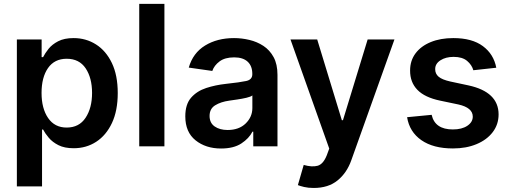

<svg xmlns="http://www.w3.org/2000/svg" viewBox="-20 -747 2605 980"><path d="M66.1 204.5V-545.5H192.5V-455.3H199.9Q209.9 -475.1 227.8 -497.7Q245.7 -520.2 276.8 -536.4Q307.9 -552.6 355.8 -552.6Q419 -552.6 470 -520.2Q521 -487.9 551 -425.4Q581 -362.9 581 -272Q581 -182.2 551.5 -119.3Q522 -56.5 471.2 -23.4Q420.5 9.6 356.2 9.6Q309.3 9.6 278.4 -6Q247.5 -21.7 228.9 -43.9Q210.2 -66.1 199.9 -85.9H194.6V204.5ZM192.1 -272.7Q192.1 -193.5 225.5 -144.7Q258.9 -95.9 320.3 -95.9Q383.9 -95.9 416.9 -146Q449.9 -196 449.9 -272.7Q449.9 -349.1 417.3 -398.1Q384.6 -447.1 320.3 -447.1Q258.2 -447.1 225.1 -399.7Q192.1 -352.3 192.1 -272.7Z M819.2 -727.3V0H690.7V-727.3Z M1108.3 11Q1030.2 11 978 -30.9Q925.8 -72.8 925.8 -153.1Q925.8 -214.5 955.4 -248.4Q985.1 -282.3 1032.5 -297.8Q1079.9 -313.2 1132.8 -318.9Q1204.9 -326.7 1236.3 -333.5Q1267.8 -340.2 1267.8 -367.9V-370Q1267.8 -410.2 1244 -432.2Q1220.2 -454.2 1175.4 -454.2Q1128.2 -454.2 1100.7 -433.6Q1073.2 -413 1063.6 -384.9L943.5 -402Q964.8 -476.6 1026.8 -514.6Q1088.8 -552.6 1174.7 -552.6Q1213.8 -552.6 1252.8 -543.3Q1291.9 -534.1 1324.4 -512.8Q1356.9 -491.5 1376.6 -455.3Q1396.3 -419 1396.3 -365.1V0H1272.7V-74.9H1268.5Q1251.1 -40.5 1211.8 -14.7Q1172.6 11 1108.3 11ZM1141.7 -83.5Q1199.9 -83.5 1234 -116.8Q1268.1 -150.2 1268.1 -195.7V-259.9Q1259.9 -253.2 1238.1 -248Q1216.3 -242.9 1191.8 -239.3Q1167.3 -235.8 1150.2 -233.3Q1107.2 -227.3 1078.5 -209.7Q1049.7 -192.1 1049.7 -155.2Q1049.7 -119.7 1075.6 -101.6Q1101.6 -83.5 1141.7 -83.5Z M1581.3 212.4Q1553.3 212.4 1532.3 207.4Q1511.4 202.4 1500.4 197.8L1530.2 94.8Q1572.4 106.9 1601 99.1Q1629.6 91.3 1647.7 46.2L1660.5 11.4L1462.7 -545.5H1599.1L1724.8 -133.5H1730.5L1856.5 -545.5H1993.3L1773.1 71Q1750.4 135.3 1703.1 173.8Q1655.9 212.4 1581.3 212.4Z M2513.1 -401.3 2396 -388.5Q2388.5 -415.5 2364.2 -436.1Q2339.8 -456.7 2295.5 -456.7Q2255.3 -456.7 2228.2 -439.3Q2201 -421.9 2201.3 -394.2Q2201 -370.4 2218.9 -355.3Q2236.9 -340.2 2278.4 -331L2371.4 -311.1Q2524.5 -277.7 2524.9 -163.4Q2524.9 -111.9 2495 -72.6Q2465.2 -33.4 2412.6 -11.4Q2360.1 10.7 2291.9 10.7Q2191.4 10.7 2130.7 -31.6Q2070 -73.9 2057.9 -148.8L2183.2 -160.9Q2199.9 -86.3 2291.5 -86.3Q2337.4 -86.3 2365.2 -104.9Q2393.1 -123.6 2393.1 -151.6Q2393.1 -197.4 2319.6 -213.8L2226.6 -233.3Q2148.1 -249.6 2110.4 -288.5Q2072.8 -327.4 2073.2 -387.1Q2073.2 -437.5 2100.9 -474.6Q2128.6 -511.7 2178.3 -532.1Q2228 -552.6 2293.7 -552.6Q2389.6 -552.6 2444.8 -511.5Q2500 -470.5 2513.1 -401.3Z"/></svg>

Font: Inter UI Semi Bold
Style: Regular
Weight: 600
Designer: Rasmus Andersson
Foundry: rsms
Version: 3.2;8d6f07862